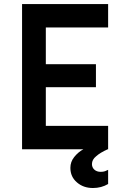

<svg xmlns="http://www.w3.org/2000/svg" viewBox="-20 -730 599 939"><path d="M87.9 -710Q193.4 -710 508.8 -710Q508.8 -681.6 508.8 -595.7Q432.6 -595.7 204.1 -595.7Q204.1 -550.8 204.1 -416Q265.6 -416 449.2 -416Q449.2 -387.7 449.2 -303.7Q387.7 -303.7 204.1 -303.7Q204.1 -256.8 204.1 -114.3Q280.3 -114.3 508.8 -114.3Q508.8 -85.9 508.8 0Q508.8 0 506.8 0Q469.7 16.6 450.2 34.2Q429.7 50.8 429.7 72.3Q429.7 88.9 441.4 99.6Q453.1 110.4 472.7 110.4Q484.4 110.4 493.2 107.4Q502.9 103.5 508.8 100.6Q508.8 124 508.8 169.9Q492.2 179.7 473.6 184.6Q455.1 189.5 434.6 189.5Q387.7 189.5 356.4 162.1Q324.2 134.8 324.2 90.8Q324.2 61.5 342.8 38.1Q362.3 13.7 387.7 0Q288.1 0 87.9 0Q87.9 -177.7 87.9 -710Z"/></svg>

Font: SSportsD
Style: Medium
Weight: 400
Designer: Swiss Typefaces
Version: Version 1.000